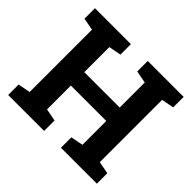

<svg xmlns="http://www.w3.org/2000/svg" viewBox="-165 -911 1112 1112"><g transform="rotate(45 390.5 -355.5)"><path d="M245.6 -295.4V-100.1L321.8 -85.4V0H27.3V-85.4L103 -100.1V-610.4L27.3 -625V-710.9H321.8V-625L245.6 -610.4V-405.3H535.6V-610.4L459.5 -625V-710.9H753.9V-625L677.7 -610.4V-100.1L753.9 -85.4V0H459.5V-85.4L535.6 -100.1V-295.4Z"/></g></svg>

Font: Battambang
Style: Bold
Weight: 700
Designer: Danh Hong
Version: Version 8.002; ttfautohint (v1.8.3)